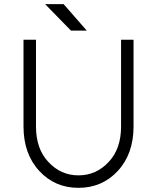

<svg xmlns="http://www.w3.org/2000/svg" viewBox="-20 -891 754 923"><path d="M321 -744H397L286 -871H197ZM93 -700V-283Q93 -151 169 -69Q244 12 357 12Q471 12 546 -69Q622 -151 622 -283V-700H562V-283Q562 -176 503 -113Q443 -48 357 -48Q272 -48 212 -113Q153 -176 153 -283V-700Z"/></svg>

Font: Unageo Variable
Style: Regular
Weight: 300
Designer: Richard Sepsi
Foundry: Richard Sepsi
Version: Version 2.200